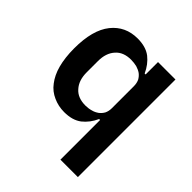

<svg xmlns="http://www.w3.org/2000/svg" viewBox="-198 -662 996 996"><g transform="rotate(45 300.0 -164.0)"><path d="M403 200C403 200 531 200 531 200C531 200 531 -516 531 -516C531 -516 403 -516 403 -516C403 -516 403 -425 403 -425C403 -425 396 -425 396 -425C396 -425 396 -425 396 -425C382 -456 363 -481 339 -500C314 -519 282 -528 242 -528C242 -528 242 -528 242 -528C183 -528 135 -506 99 -461C63 -416 45 -349 45 -258C45 -258 45 -258 45 -258C45 -213 50 -173 59 -139C68 -105 82 -77 99 -55C116 -32 137 -16 162 -5C186 6 213 12 242 12C242 12 242 12 242 12C282 12 314 3 339 -16C363 -35 382 -60 396 -91C396 -91 403 -91 403 -91C403 -91 403 200 403 200ZM296 -90C259 -90 230 -101 210 -124C189 -147 179 -178 179 -217C179 -217 179 -299 179 -299C179 -299 179 -299 179 -299C179 -338 189 -369 210 -392C230 -415 259 -426 296 -426C296 -426 296 -426 296 -426C311 -426 325 -424 338 -421C351 -417 362 -412 372 -405C381 -398 389 -389 395 -378C400 -367 403 -354 403 -339C403 -339 403 -177 403 -177C403 -177 403 -177 403 -177C403 -162 400 -150 395 -139C389 -128 381 -119 372 -112C362 -105 351 -99 338 -96C325 -92 311 -90 296 -90C296 -90 296 -90 296 -90Z"/></g></svg>

Font: IBM Plex Mono Mod
Style: SemiBold
Weight: 500
Designer: Mike Abbink, Paul van der Laan, Pieter van Rosmalen
Foundry: Bold Monday
Version: ""